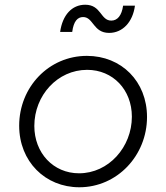

<svg xmlns="http://www.w3.org/2000/svg" viewBox="-20 -779 701 811"><path d="M315 12C475 12 601 -122 601 -285C601 -435 493 -543 347 -543C186 -543 61 -411 61 -248C61 -97 171 12 315 12ZM125 -247C125 -376 223 -484 348 -484C457 -484 537 -400 537 -286C537 -158 439 -47 314 -47C205 -47 125 -133 125 -247ZM234 -644H285C291 -690 308 -707 331 -707C375 -707 373 -640 441 -640C498 -640 541 -686 550 -755H500C494 -713 476 -692 450 -692C404 -692 408 -759 340 -759C284 -759 244 -716 234 -644Z"/></svg>

Font: Mluvka Light
Style: Italic
Weight: 300
Italic angle: -8°
Designer: Modified by Jiří Krblich, Original typeface by Gumpita Rahayu
Foundry: Gumpita Rahayu & Jiří Krblich
Version: Version 2.000;Glyphs 3.1.1 (3134)